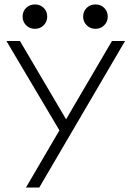

<svg xmlns="http://www.w3.org/2000/svg" viewBox="-20 -657 588 866"><path d="M97 189 248 -69 9 -472H70L278 -119L485 -472H544L157 189ZM411 -527Q387 -527 371 -543Q355 -559 355 -582Q355 -606 371 -621.5Q387 -637 411 -637Q434 -637 450 -621.5Q466 -606 466 -582Q466 -559 450 -543Q434 -527 411 -527ZM138 -527Q114 -527 98 -543Q82 -559 82 -582Q82 -606 98 -621.5Q114 -637 138 -637Q161 -637 177 -621.5Q193 -606 193 -582Q193 -559 177 -543Q161 -527 138 -527Z"/></svg>

Font: Lil Grotesk Light
Style: Regular
Weight: 300
Designer: Bastien Sozeau
Foundry: NBR — Bastien Sozeau
Version: Version 3.003; ttfautohint (v1.8.4.7-5d5b);gftools[0.9.33]